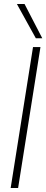

<svg xmlns="http://www.w3.org/2000/svg" viewBox="-20 -934 231 954"><path d="M33 0 144 -700H181L70 0ZM158 -744 64 -914H102L190 -744Z"/></svg>

Font: Georama ExtraLight
Style: Italic
Weight: 200
Italic angle: -9°
Designer: Jean-Baptiste Levee
Foundry: Production Type
Version: Version 1.000